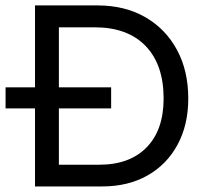

<svg xmlns="http://www.w3.org/2000/svg" viewBox="-20 -670 738 690"><path d="M0 -356.1V-280.5H379.4V-356.1ZM191.6 -571.8H320.6Q438.6 -571.8 503.3 -504.7Q568 -437.6 568 -316.1Q568 -203 507 -140.5Q446 -78 336.4 -78H191.6ZM330.6 -650.5H105.8V0H347.4Q440.5 0 509.9 -39.3Q579.4 -78.6 618 -149.9Q656.6 -221.1 656.6 -316Q656.6 -416.2 615.7 -491.4Q574.9 -566.6 501.6 -608.6Q428.2 -650.5 330.6 -650.5Z"/></svg>

Font: Overused Grotesk Light
Style: Regular
Weight: 300
Designer: RandomMaerks
Version: Version 0.005